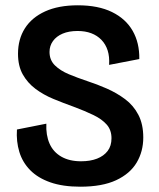

<svg xmlns="http://www.w3.org/2000/svg" viewBox="-20 -692 600 725"><path d="M283 13Q217 13 170 -3.5Q123 -20 94 -49.5Q65 -79 53 -118.5Q41 -158 44 -203L155 -225Q153 -182 167 -150Q181 -118 211.5 -100.5Q242 -83 286 -83Q321 -83 346.5 -93Q372 -103 386.5 -122Q401 -141 401 -170Q401 -201 383 -221.5Q365 -242 333 -257.5Q301 -273 258 -289Q219 -303 181.5 -318.5Q144 -334 114 -356.5Q84 -379 66 -411Q48 -443 48 -489Q48 -544 74 -585Q100 -626 150.5 -649Q201 -672 274 -672Q351 -672 403 -646.5Q455 -621 481 -575.5Q507 -530 506 -469L392 -447Q394 -478 386.5 -501.5Q379 -525 363 -541.5Q347 -558 324.5 -566.5Q302 -575 273 -575Q240 -575 216.5 -565Q193 -555 180 -537Q167 -519 167 -496Q167 -465 187.5 -445Q208 -425 240.5 -411.5Q273 -398 309 -386Q346 -374 383.5 -357.5Q421 -341 452.5 -317.5Q484 -294 502.5 -258.5Q521 -223 521 -173Q521 -120 496 -78Q471 -36 418.5 -11.5Q366 13 283 13Z"/></svg>

Font: Bricolage Grotesque SemiCondensed SemiBold
Style: Regular
Weight: 600
Width: 4
Designer: Mathieu Triay
Foundry: Atelier Triay
Version: Version 1.001;gftools[0.9.33.dev8+g029e19f]